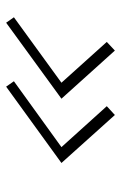

<svg xmlns="http://www.w3.org/2000/svg" viewBox="98 -574 402 639"><g transform="rotate(-90 299.5 -254.0)"><path d="M236.8 -73.2 266.1 -100.1 129.9 -251 349.1 -409.2 331.1 -435.1 77.1 -251ZM451.2 -73.2 480 -100.1 344.2 -251 562 -409.2 543.9 -435.1 291 -251Z"/></g></svg>

Font: Comic Neue Angular Light Italic
Style: Regular
Weight: 300
Italic angle: -12°
Designer: Craig Rozynski
Foundry: Craig Rozynski
Version: Version 2.003